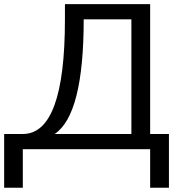

<svg xmlns="http://www.w3.org/2000/svg" viewBox="-20 -718 870 924"><path d="M243.2 -73.2H612.3V-625H382.8Q382.8 -166.5 243.2 -73.2ZM0 185.5V-73.2H89.8Q292.5 -73.2 292.5 -625V-698.2H702.6V-73.2H793V185.5H702.6V0H89.8V185.5Z"/></svg>

Font: Sansation
Style: Regular
Weight: 400
Designer: Bernd Montag
Version: Version 1.301